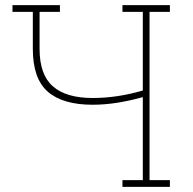

<svg xmlns="http://www.w3.org/2000/svg" viewBox="-20 -731 753 751"><path d="M459 0V-26.4H538.6V-351.1Q487.8 -336.9 438.5 -329.1Q389.2 -321.3 342.3 -321.3Q225.6 -321.3 167 -372.3Q108.4 -423.3 108.4 -539.6V-684.6H28.8V-710.9H214.4V-684.6H134.8V-539.6Q134.8 -439 186.8 -393.3Q238.8 -347.7 342.3 -347.7Q390.6 -347.7 439.5 -355Q488.3 -362.3 538.6 -377V-684.6H459V-710.9H644.5V-684.6H564.9V-26.4H644.5V0Z"/></svg>

Font: Roboto Slab LO Thin
Style: Regular
Weight: 250
Designer: Google
Version: Version 2.00;September 28, 2018;FontCreator 11.5.0.2427 64-b